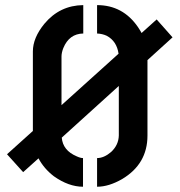

<svg xmlns="http://www.w3.org/2000/svg" viewBox="-20 -708 689 733"><path d="M6.8 -119.1 105.5 -208V-511.7Q105.5 -563.5 149.4 -617.2Q208 -687.5 297.9 -688.5V-580.1Q244.1 -579.1 221.7 -524.4Q214.8 -506.8 214.8 -492.2V-306.6L432.6 -502.9Q425.8 -550.8 387.7 -571.3Q371.1 -579.1 350.6 -580.1V-688.5Q449.2 -688.5 506.8 -604.5Q514.6 -592.8 520.5 -582L578.1 -633.8L638.7 -565.4L543 -478.5V-190.4Q543 -82 446.3 -24.4Q395.5 4.9 350.6 4.9V-104.5Q377 -104.5 404.3 -127.9Q432.6 -154.3 433.6 -190.4V-379.9L215.8 -182.6Q219.7 -133.8 272.5 -111.3Q287.1 -104.5 296.9 -104.5V4.9Q242.2 4.9 185.5 -35.2Q147.5 -64.5 127 -103.5L68.4 -50.8Z"/></svg>

Font: Post No Bills Jaffna
Style: Bold
Weight: 700
Designer: Kosala Senevirathne, Siva Puranthara, Lasantha Premarathna, Tharique Azeez
Foundry: Mooniak
Version: Version 1.220 ; ttfautohint (v1.6)